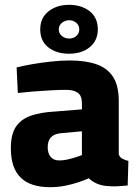

<svg xmlns="http://www.w3.org/2000/svg" viewBox="-20 -765 570 797"><path d="M188 12Q106 12 65.5 -28Q25 -68 25 -150Q25 -208 46.5 -239.5Q68 -271 109 -285Q150 -299 208 -302L320 -311V-337Q320 -367 303.5 -379.5Q287 -392 255 -392Q226 -392 189 -390Q152 -388 116 -385Q80 -382 54 -379L49 -485Q76 -492 113.5 -498.5Q151 -505 192 -509.5Q233 -514 269 -514Q334 -514 379.5 -498.5Q425 -483 449 -446.5Q473 -410 473 -345V-125Q476 -113 487.5 -106.5Q499 -100 513 -97L510 5Q495 6 478 7.5Q461 9 446 8.5Q431 8 421 7Q395 4 376.5 -5.5Q358 -15 349 -25Q333 -18 307 -9Q281 0 250.5 6Q220 12 188 12ZM226 -99Q243 -99 260.5 -103Q278 -107 294 -112Q310 -117 320 -121V-220L232 -212Q204 -209 191 -194.5Q178 -180 178 -154Q178 -129 190 -114Q202 -99 226 -99ZM266 -542Q214 -542 180.5 -568.5Q147 -595 147 -643Q147 -676 162.5 -698Q178 -720 205 -732.5Q232 -745 266 -745Q318 -745 352 -718.5Q386 -692 386 -643Q386 -597 353 -569.5Q320 -542 266 -542ZM267 -605Q279 -605 288.5 -610Q298 -615 303.5 -623.5Q309 -632 309 -643Q309 -660 296.5 -670.5Q284 -681 267 -681Q256 -681 246 -676Q236 -671 230 -662.5Q224 -654 224 -643Q224 -626 237 -615.5Q250 -605 267 -605Z"/></svg>

Font: Cairo Play ExtraBold
Style: Regular
Weight: 800
Version: Version 3.119